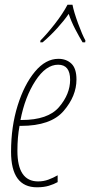

<svg xmlns="http://www.w3.org/2000/svg" viewBox="-20 -786 383 816"><path d="M137 10Q166 10 187.5 3.5Q209 -3 225 -12V-41Q206 -30 185.5 -22.5Q165 -15 142 -15Q54 -15 54 -145Q54 -203 63 -251H69Q196 -251 250.5 -314.5Q305 -378 305 -448Q305 -495 283.5 -515.5Q262 -536 228 -536Q174 -536 128.5 -481.5Q83 -427 55 -337.5Q27 -248 27 -141Q27 10 137 10ZM67 -276Q86 -374 130.5 -442.5Q175 -511 227 -511Q278 -511 278 -447Q278 -386 231 -331Q184 -276 72 -276ZM151 -606H161Q194 -634 223 -666Q252 -698 272 -727Q283 -694 300 -661.5Q317 -629 331 -606H342L343 -614Q330 -637 312 -686Q294 -735 288 -766H267Q247 -728 213.5 -685Q180 -642 152 -614Z"/></svg>

Font: Noto Sans Display Condensed Thin
Style: Italic
Weight: 250
Width: 3
Italic angle: -12°
Designer: Monotype Design Team
Foundry: Monotype Imaging Inc.
Version: Version 1.900